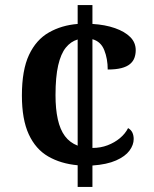

<svg xmlns="http://www.w3.org/2000/svg" viewBox="-20 -734 603 754"><path d="M285 -85Q219 -91 169.5 -119.5Q120 -148 93 -206.5Q66 -265 66 -359Q66 -459 94 -518.5Q122 -578 172 -606.5Q222 -635 285 -640V-714H343V-640Q393 -637 431.5 -623.5Q470 -610 491.5 -588.5Q513 -567 513 -537Q513 -521 508 -507Q503 -493 490.5 -482.5Q478 -472 456.5 -466.5Q435 -461 403 -461Q403 -503 389.5 -537Q376 -571 343 -580V-153Q375 -153 402.5 -163.5Q430 -174 451 -191.5Q472 -209 483 -231Q495 -224 500 -213Q505 -202 505 -188Q505 -165 488.5 -142.5Q472 -120 436 -104Q400 -88 343 -84V0H285ZM285 -579Q258 -571 238.5 -547Q219 -523 208.5 -477.5Q198 -432 198 -360Q198 -306 207 -265.5Q216 -225 235 -199.5Q254 -174 285 -162Z"/></svg>

Font: Noto Serif Hebrew SemiBold
Style: Regular
Weight: 600
Version: Version 2.003